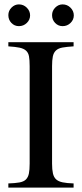

<svg xmlns="http://www.w3.org/2000/svg" viewBox="-20 -854 373 874"><path d="M115 -553Q115 -581 112 -597.5Q109 -614 98.5 -623.5Q88 -633 69 -637Q50 -641 18 -643V-662H315V-643Q283 -641 264 -637.5Q245 -634 234.5 -624Q224 -614 220.5 -597Q217 -580 217 -553V-109Q217 -82 221 -64.5Q225 -47 235.5 -37.5Q246 -28 265 -24Q284 -20 315 -19V0H18V-19Q49 -20 68.5 -23.5Q88 -27 98 -37Q108 -47 111.5 -64Q115 -81 115 -109ZM66 -834Q87 -834 102 -819Q117 -804 117 -784Q117 -764 102 -749.5Q87 -735 66 -735Q46 -735 32 -749.5Q18 -764 18 -785Q18 -805 32.5 -819.5Q47 -834 66 -834ZM265 -834Q286 -834 301 -819Q316 -804 316 -784Q316 -764 301 -749.5Q286 -735 265 -735Q245 -735 231 -749.5Q217 -764 217 -785Q217 -805 231.5 -819.5Q246 -834 265 -834Z"/></svg>

Font: Klingon pIqaD vaHbo'
Style: Regular
Weight: 400
Width: 0
Designer: Mike Neff (qa'vaj)
Foundry: Mike Neff and Michael Everson
Version: Version 2.003